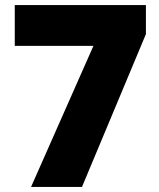

<svg xmlns="http://www.w3.org/2000/svg" viewBox="-20 -734 626 754"><path d="M102 0 347 -554H38V-714H553V-600L302 0Z"/></svg>

Font: Noto Sans Thaana Black
Style: Regular
Weight: 900
Designer: David Williams
Foundry: Google Inc.
Version: Version 3.001; ttfautohint (v1.8.4.7-5d5b)